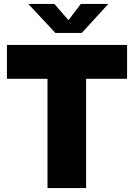

<svg xmlns="http://www.w3.org/2000/svg" viewBox="-20 -950 677 970"><path d="M15 -552V-723H622V-552H415V0H220V-552ZM260 -783.5 123 -930H255L326 -848L388 -930H527L393 -783.5Z"/></svg>

Font: Public Sans Black
Style: Regular
Weight: 900
Designer: The Public Sans Project Authors: Dan O. Williams and USWDS (Libre Franklin designed by Pablo Impallari and Rodrigo Fuenz
Version: Version 1.007